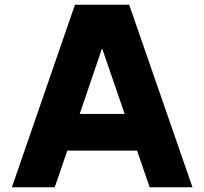

<svg xmlns="http://www.w3.org/2000/svg" viewBox="-20 -787 859 807"><path d="M556 -154H263L210 0H30L295 -767H523L789 0H609ZM504 -308 409 -584 315 -308Z"/></svg>

Font: Biryani Black
Style: Regular
Weight: 900
Designer: Dan Reynolds and Mathieu Reguer
Foundry: Dan Reynolds and Mathieu Reguer
Version: Version 1.004; ttfautohint (v1.1) -l 5 -r 5 -G 72 -x 0 -D la